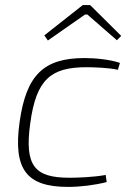

<svg xmlns="http://www.w3.org/2000/svg" viewBox="-20 -722 517 754"><path d="M334 -702H305L154 -583L168 -563L314 -665H323L439 -564L456 -581ZM312 -494C152 -494 83 -428 57 -243C31 -57 84 12 247 12C296 12 352 5 399 -7L395 -35C348 -26 283 -24 253 -24C117 -24 75 -69 99 -239C122 -410 180 -458 319 -458C350 -458 407 -456 443 -448L451 -475C410 -489 351 -494 312 -494Z"/></svg>

Font: Exo 2 Extra Light
Style: Italic
Weight: 250
Italic angle: -8°
Designer: Natanael Gama
Version: Version 1.001;PS 001.001;hotconv 1.0.88;makeotf.lib2.5.64775